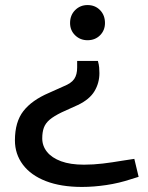

<svg xmlns="http://www.w3.org/2000/svg" viewBox="-20 -605 586 759"><path d="M367 -364Q371 -350 372 -338.5Q373 -327 373 -316Q373 -277 353.5 -244.5Q334 -212 288 -190L224 -161Q193 -146 176.5 -132Q160 -118 153.5 -100.5Q147 -83 147 -58Q147 -28 166 -4.5Q185 19 221.5 32.5Q258 46 312 46Q349 46 386.5 41.5Q424 37 465 30L511 23L528 94L499 103Q451 119 400.5 126.5Q350 134 304 134Q221 134 161.5 111Q102 88 70.5 46Q39 4 39 -50Q39 -123 72.5 -166Q106 -209 174 -238L232 -264Q262 -276 273.5 -293Q285 -310 285 -338V-364ZM326 -585Q356 -585 375.5 -565Q395 -545 395 -514Q395 -485 375.5 -465.5Q356 -446 326 -446Q297 -446 277 -465.5Q257 -485 257 -514Q257 -545 277 -565Q297 -585 326 -585Z"/></svg>

Font: REM
Style: Regular
Weight: 400
Designer: Octavio Pardo
Foundry: Ashler Design
Version: Version 1.005;gftools[0.9.28]